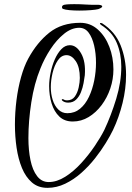

<svg xmlns="http://www.w3.org/2000/svg" viewBox="-20 -905 637 926"><path d="M209 1Q164 1 134 -25Q104 -51 86 -94.5Q68 -138 60 -192.5Q52 -247 52 -304Q52 -363 59.5 -422Q67 -481 81.5 -533Q96 -585 116 -622Q159 -701 218.5 -748Q278 -795 367 -795Q416 -795 452 -762.5Q488 -730 507.5 -679Q527 -628 527 -570Q527 -523 512 -478.5Q497 -434 470 -398Q443 -362 407.5 -340.5Q372 -319 331 -319Q291 -319 266 -343Q241 -367 229 -406Q217 -445 217 -489Q217 -519 224 -553.5Q231 -588 244 -618Q257 -648 275.5 -667.5Q294 -687 317 -687Q349 -687 371.5 -647Q394 -607 389 -542Q387 -526 383 -504Q379 -482 370.5 -460.5Q362 -439 347 -424.5Q332 -410 309 -410Q292 -410 281 -419Q278 -422 278 -424Q278 -429 288 -425Q293 -421 303 -421Q328 -421 341 -439.5Q354 -458 359.5 -483.5Q365 -509 365 -529Q365 -581 345.5 -610Q326 -639 301 -639Q276 -639 259 -614Q242 -589 233.5 -553Q225 -517 225 -485Q225 -452 234 -423.5Q243 -395 261 -377Q279 -359 305 -359Q340 -359 366 -380.5Q392 -402 409 -438Q426 -474 434.5 -517Q443 -560 443 -602Q443 -647 434 -685.5Q425 -724 407.5 -747.5Q390 -771 362 -771Q325 -771 289 -742Q253 -713 223.5 -668Q194 -623 175 -575Q145 -502 131 -411.5Q117 -321 117 -239Q117 -181 127 -132.5Q137 -84 159 -55.5Q181 -27 215 -27Q254 -27 294.5 -52.5Q335 -78 371.5 -118Q408 -158 437 -201Q466 -244 483 -278Q516 -348 540.5 -428.5Q565 -509 565 -584Q565 -646 543 -698.5Q521 -751 467 -785Q462 -789 462 -792Q462 -796 472 -793Q535 -753 561.5 -687Q588 -621 588 -544Q588 -477 571 -408Q554 -339 525 -278Q512 -251 490 -215Q468 -179 438 -141Q408 -103 372 -71Q336 -39 294.5 -19Q253 1 209 1ZM362 -854Q337 -854 315.5 -856Q294 -858 284 -862Q279 -864 279 -871Q279 -879 290 -882Q301 -884 313 -884.5Q325 -885 338 -885Q367 -885 396.5 -883Q426 -881 451 -882Q460 -882 466.5 -880Q473 -878 473 -874Q473 -868 454 -861Q443 -858 417 -856Q391 -854 362 -854Z"/></svg>

Font: Festive
Style: Regular
Weight: 400
Designer: Robert E. Leuschke
Foundry: Robert E. Leuschke
Version: Version 1.101; ttfautohint (v1.8.3)